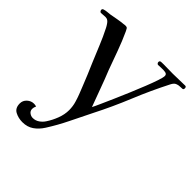

<svg xmlns="http://www.w3.org/2000/svg" viewBox="-202 -672 1006 1006"><g transform="rotate(45 301.0 -169.0)"><path d="M602 -527Q602 -517 595 -516Q588 -515 576.5 -515Q565 -515 553.5 -510Q542 -505 533 -487Q484 -391 443 -291Q402 -191 353 -95Q324 -37 295.5 21.5Q267 80 232 135Q213 165 187 183Q161 201 125 201Q95 201 70.5 188Q46 175 46 141Q46 119 62.5 104Q79 89 100 89Q109 89 118 92Q112 104 112 115Q112 130 123.5 138.5Q135 147 148 147Q168 147 184.5 135.5Q201 124 211 108Q229 81 241.5 48Q254 15 254 -17Q254 -31 252 -45Q250 -59 246 -72Q240 -93 232 -113.5Q224 -134 216 -154Q203 -186 190.5 -217Q178 -248 164 -279Q145 -324 126.5 -369.5Q108 -415 86 -458Q83 -463 80.5 -468Q78 -473 74 -478Q69 -486 61.5 -491.5Q54 -497 43 -497Q36 -497 28 -496Q20 -495 12 -495Q7 -495 4 -499.5Q1 -504 1 -508Q1 -516 10 -518Q20 -521 30.5 -522Q41 -523 51 -524Q73 -528 95 -532Q117 -536 139 -538Q142 -539 145 -539Q148 -539 151 -539Q161 -539 164.5 -533Q168 -527 172 -519Q195 -469 214 -416.5Q233 -364 252 -312Q272 -263 290 -213Q308 -163 327 -113Q334 -126 347.5 -156.5Q361 -187 378.5 -226.5Q396 -266 414 -309Q432 -352 447.5 -391Q463 -430 472.5 -458.5Q482 -487 482 -498Q482 -511 469 -513.5Q456 -516 440 -515Q424 -514 416 -514Q412 -514 409 -518Q406 -522 406 -526Q406 -536 416.5 -536.5Q427 -537 433 -537Q450 -537 468 -536.5Q486 -536 503 -536Q526 -536 548.5 -537Q571 -538 593 -538Q598 -538 600 -534.5Q602 -531 602 -527Z"/></g></svg>

Font: Kaisei Decol
Style: Regular
Weight: 400
Designer: Font-Kai, 金井和夫
Foundry: KAZUO KANAI
Version: Version 5.003